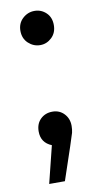

<svg xmlns="http://www.w3.org/2000/svg" viewBox="-81 -573 388 758"><g transform="rotate(-10 113.5 -193.5)"><path d="M114 -398Q87 -398 66.5 -417Q46 -436 46 -467Q46 -497 66.5 -516Q87 -535 114 -535Q141 -535 160.5 -516.5Q180 -498 180 -467Q180 -436 160 -417Q140 -398 114 -398ZM116 148H53L90 -1Q48 -18 48 -63Q48 -94 67 -112.5Q86 -131 115 -131Q143 -131 161.5 -111.5Q180 -92 180 -63Q180 -48 177 -35.5Q174 -23 116 148Z"/></g></svg>

Font: Argentum Novus
Style: Regular
Weight: 400
Designer: Julieta Ulanovsky
Foundry: Julieta Ulanovsky
Version: Version 7.20;July 27, 2021;FontCreator 13.0.0.2683 64-bit